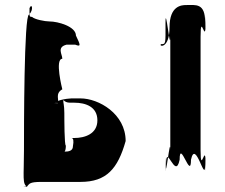

<svg xmlns="http://www.w3.org/2000/svg" viewBox="-20 -722 890 761"><path d="M718 -702C756 -702 793 -711 793 -635C793 -550 795 -717 795 -632C795 -536 775 -680 775 -577V-126C775 -23 795 -167 795 -71C795 14 793 -153 793 -68C793 9 755 -174 737 -89C737 -4 692 -174 692 -89C675 -4 638 -163 638 -68C638 17 636 -156 636 -71C636 6 655 -193 655 -126V-577C655 -510 636 -708 636 -632C636 -547 638 -547 618 -547C608 -537 652 -527 652 -614C652 -699 699 -702 718 -702ZM75 -126C75 -23 67 9 89 19C89 19 56 17 87 17C97 7 95 -1 144 -1H299C402 -1 447 -53 478 -163C478 -271 371 -332 299 -332H263C246 -332 188 -322 210 -313C210 -313 177 -314 208 -314C217 -323 196 -351 227 -368C227 -368 196 -489 227 -489C227 -507 204 -535 244 -545H278C303 -535 298 -545 281 -581C281 -617 210 -637 176 -637C158 -637 117 -645 107 -655C95 -655 97 -658 97 -690C107 -712 114 -682 95 -664C75 -664 75 -211 75 -126ZM235 -274C235 -305 230 -318 231 -322C231 -322 227 -324 233 -324C237 -320 244 -315 257 -315H274C321 -315 366 -298 366 -245C366 -191 316 -175 274 -175H263C271 -175 273 -164 269 -142C269 -124 252 -121 236 -121C240 -125 241 -137 241 -145C235 -145 235 -252 235 -274Z"/></svg>

Font: Hussar Przerywany
Style: Regular
Weight: 400
Foundry: Cannot Into Space Fonts
Version: Version 0.982